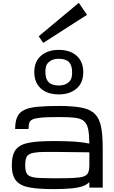

<svg xmlns="http://www.w3.org/2000/svg" viewBox="-20 -1317 802 1348"><path d="M359.4 10.7Q253.9 10.7 192.9 0Q126.5 -10.3 95.2 -45.9Q63 -82 63 -156.7Q63 -233.4 93.3 -269.5Q123 -304.7 188.5 -315.9Q249.5 -326.7 359.4 -326.7Q434.1 -326.7 503.4 -322.8Q556.2 -319.3 607.4 -309.1Q606.4 -374 598.6 -411.6Q590.8 -448.2 569.3 -466.8Q548.3 -484.9 506.8 -490.2Q471.2 -495.1 397 -495.1Q310.5 -495.1 274.9 -491.7Q230.5 -487.8 210.4 -479.5Q190.4 -470.7 185.5 -454.1Q180.2 -435.1 180.2 -411.1H86.4Q86.4 -463.9 101.1 -496.1Q114.7 -527.8 149.9 -544.9Q182.1 -561.5 245.1 -567.4Q305.2 -573.2 397 -573.2Q491.2 -573.2 556.2 -560.5Q616.7 -547.9 647.9 -515.1Q679.7 -482.4 690.4 -422.9Q701.2 -367.7 701.2 -270.5V0H607.4V-38.6Q590.8 -21 561.5 -10.3Q535.2 0 483.9 5.4Q427.7 10.7 359.4 10.7ZM359.4 -65.4Q457.5 -65.4 492.7 -67.4Q542.5 -69.8 567.4 -78.1Q591.8 -86.9 599.6 -106.4Q607.4 -124 607.4 -161.1V-247.6L359.4 -250.5Q293.5 -251 253.4 -249Q212.9 -246.1 191.9 -237.3Q170.4 -227.5 164.1 -209Q156.7 -189.5 156.7 -156.7Q156.7 -125 164.1 -106.4Q170.9 -87.9 191.9 -79.1Q212.9 -69.8 253.4 -67.9Q308.6 -65.4 359.4 -65.4ZM392.6 -654.3Q312.5 -654.3 266.1 -696.3Q220.7 -738.3 220.7 -810.5Q220.7 -885.7 268.6 -926.3Q316.4 -966.8 392.6 -966.8Q472.7 -966.8 519 -924.8Q564.5 -882.8 564.5 -810.5Q564.5 -734.9 517.1 -694.8Q469.2 -654.3 392.6 -654.3ZM392.6 -716.8Q445.8 -716.8 472.7 -751Q486.3 -767.6 486.3 -810.5Q486.3 -857.4 464.4 -880.9Q441.4 -904.3 392.6 -904.3Q339.4 -904.3 312.5 -870.1Q298.8 -853.5 298.8 -810.5Q298.8 -762.7 321.3 -740.2Q343.8 -716.8 392.6 -716.8ZM252 -1062.5 533.2 -1296.9 590.8 -1212.9 283.2 -1015.6Z"/></svg>

Font: Michroma+
Style: Regular
Weight: 400
Designer: beogot
Foundry: beogot
Version: Version